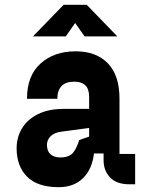

<svg xmlns="http://www.w3.org/2000/svg" viewBox="-20 -765 640 797"><path d="M541 0H517Q464 0 437 -28.3Q410 -56.6 410 -100V-128H370Q362.6 -62.4 324.3 -25.2Q286 12 224 12Q136 12 92.5 -31.5Q49 -75 49 -150Q49 -194.2 70.8 -231.3Q92.6 -268.4 136.6 -290.7Q180.6 -313 244 -313H350V-363Q350 -395.6 334.2 -410.8Q318.4 -426 288.6 -426Q252.4 -426 235.2 -407.4Q218 -388.8 218 -355H92Q92 -450.4 148.2 -501.2Q204.4 -552 294 -552Q379.2 -552 427.6 -502.3Q476 -452.6 476 -355V-126H541ZM309 -183.8 350 -198V-233.8L232.8 -218.2Q202.8 -213.8 188 -197.4Q173.2 -181 175 -157.8Q177.4 -131.2 196.2 -119.9Q215 -108.6 244.4 -112.2Q271.4 -115.2 285.2 -133.4Q299 -151.6 309 -183.8ZM117 -614 244 -745H340L467 -614H331L291 -671H293L253 -614Z"/></svg>

Font: Fliege Mono Thin
Style: Regular
Weight: 100
Version: Version 0.020;Glyphs 3.3 (3306)